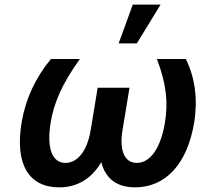

<svg xmlns="http://www.w3.org/2000/svg" viewBox="-20 -801 934 831"><path d="M325.6 -545.5H200.3C133.9 -465.2 90.6 -372.5 73.9 -272.7C42.6 -88.1 106.2 9.9 236.2 9.9C315.7 9.9 377.5 -29.1 418.3 -99.1C436.1 -29.1 484.7 9.9 564.3 9.9C694.2 9.9 790.8 -88.1 820.7 -272.7C836.6 -372.5 823.9 -465.2 784.4 -545.5H659.1C701.3 -435 707.7 -354.8 693.9 -270.6C675.8 -161.2 631 -95.9 572.1 -95.9C521 -95.9 495 -146 510.3 -237.9L540.5 -421.2H402.7L372.5 -237.9C357.2 -146 314.6 -95.9 263.5 -95.9C204.5 -95.9 181.5 -161.2 199.2 -270.6C213.4 -354.8 246.4 -435 325.6 -545.5ZM493.6 -613.3H572.4L675.1 -781.2H554.7Z"/></svg>

Font: Margiela Sans Semi Bold
Style: Italic
Weight: 600
Italic angle: -9.39999°
Designer: Stefan Endress, Andreas Faust
Version: Version 1.100;FEAKit 1.0